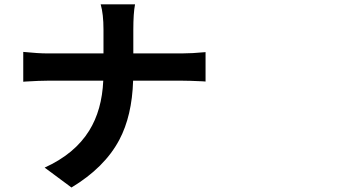

<svg xmlns="http://www.w3.org/2000/svg" viewBox="-20 -792 1540 867"><path d="M302.7 54.7 181.6 -35.2Q317.4 -96.7 382.8 -202.1Q440.4 -294.9 446.3 -427.7H197.3Q159.2 -427.7 95.7 -423.8Q87.9 -422.9 85 -422.9V-557.6Q153.3 -550.8 193.4 -550.8H447.3V-658.2Q447.3 -728.5 434.6 -772.5H589.8Q582 -732.4 582 -657.2V-550.8H801.8Q846.7 -550.8 908.2 -556.6V-423.8Q904.3 -423.8 895.5 -424.8Q833 -427.7 800.8 -427.7H581.1Q576.2 -268.6 518.6 -160.2Q452.1 -35.2 302.7 54.7Z"/></svg>

Font: Bpmf GenYo Gothic B
Style: B
Weight: 700
Foundry: But Ko
Version: Version 1.320